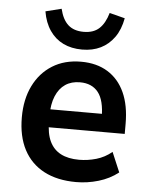

<svg xmlns="http://www.w3.org/2000/svg" viewBox="-53 -766 644 820"><g transform="rotate(5 269.5 -356.0)"><path d="M304 10Q223 10 166 -20Q109 -50 79 -107Q49 -164 49 -246Q49 -323 77.5 -381Q106 -439 158 -471.5Q210 -504 281 -504Q348 -504 395.5 -474.5Q443 -445 468 -390Q493 -335 493 -256V-213H149V-290H404L389 -273Q389 -348 362 -382Q335 -416 284 -416Q247 -416 221 -398.5Q195 -381 180.5 -346.5Q166 -312 166 -260V-240Q166 -186 182 -152.5Q198 -119 229.5 -102.5Q261 -86 308 -86Q345 -86 381.5 -96.5Q418 -107 448 -132L484 -47Q447 -18 399.5 -4Q352 10 304 10ZM280 -556Q234 -556 199 -573Q164 -590 141 -623.5Q118 -657 110 -705L178 -722Q189 -676 213.5 -654Q238 -632 280 -632Q322 -632 346.5 -654.5Q371 -677 384 -722L450 -705Q441 -656 417.5 -623Q394 -590 359.5 -573Q325 -556 280 -556Z"/></g></svg>

Font: Nunito Sans 10pt SemiCondensed
Style: Bold
Weight: 700
Width: 4
Designer: Vernon Adams
Foundry: Vernon Adams
Version: Version 3.101;gftools[0.9.27]